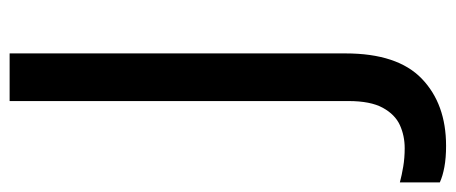

<svg xmlns="http://www.w3.org/2000/svg" viewBox="-371 -460 947 399"><g transform="rotate(-90 102.5 -260.5)"><path d="M-1 193Q-26 193 -45 189.5Q-64 186 -77 180V97Q-62 101 -44 104Q-26 107 -6 107Q20 107 42 97Q64 87 78 61.5Q92 36 92 -10V-714H191V-16Q191 92 138.5 142.5Q86 193 -1 193Z"/></g></svg>

Font: Noto Sans Kayah Li Medium
Style: Regular
Weight: 500
Designer: Monotype Design Team, Sérgio Martins
Foundry: Monotype Imaging Inc.
Version: Version 2.002; ttfautohint (v1.8.4.7-5d5b)